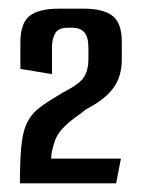

<svg xmlns="http://www.w3.org/2000/svg" viewBox="-20 -654 326 443"><path d="M26 -231Q26 -282 29 -314.5Q32 -347 40.5 -366.5Q49 -386 63.5 -399Q78 -412 100 -425Q106 -429 112 -432.5Q118 -436 124 -440Q164 -460 174 -476.5Q184 -493 184 -516V-543Q184 -569 174.5 -579.5Q165 -590 147 -590H137Q114 -590 107 -576.5Q100 -563 100 -546V-483L27 -495V-555Q27 -601 48.5 -617.5Q70 -634 116 -634H174Q218 -634 239.5 -617.5Q261 -601 261 -558V-517Q261 -478 242 -451.5Q223 -425 179 -402Q174 -398 168 -393.5Q162 -389 155 -384Q116 -356 107 -330Q98 -304 98 -288H259L248 -231Z"/></svg>

Font: Smooch Sans SemiBold
Style: Bold
Weight: 600
Designer: Robert E. Leuschke
Foundry: Robert E. Leuschke
Version: Version 1.010; ttfautohint (v1.8.3)